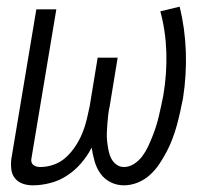

<svg xmlns="http://www.w3.org/2000/svg" viewBox="-20 -548 634 576"><path d="M78 8Q62 8 48 3Q34 -2 25 -13Q16 -24 14 -39.5Q12 -55 14 -71L89 -520H149L74 -71Q73 -65 75 -60Q77 -55 81.5 -52Q86 -49 91 -48Q96 -47 101 -47Q122 -47 142.5 -54.5Q163 -62 179 -77Q195 -92 207 -110.5Q219 -129 227 -148.5Q235 -168 240 -188.5Q245 -209 249 -229L273 -375H333L309 -229Q306 -216 304.5 -202.5Q303 -189 302 -175.5Q301 -162 300.5 -149Q300 -136 301.5 -123Q303 -110 305.5 -97Q308 -84 313.5 -73Q319 -62 329 -54.5Q339 -47 352 -47Q368 -47 382.5 -56.5Q397 -66 407 -79.5Q417 -93 424 -108Q431 -123 437 -138Q443 -153 448 -168.5Q453 -184 456.5 -199.5Q460 -215 463.5 -230.5Q467 -246 470 -262Q481 -327 479 -391Q477 -455 461 -514L519 -528Q535 -463 537.5 -393.5Q540 -324 529 -253Q525 -233 520.5 -212.5Q516 -192 510.5 -172Q505 -152 497.5 -132Q490 -112 480 -93Q470 -74 458 -56Q446 -38 429.5 -23Q413 -8 392.5 0Q372 8 352 8Q330 8 311.5 -1.5Q293 -11 281.5 -27Q270 -43 264 -63.5Q258 -84 255 -105Q242 -80 223.5 -58.5Q205 -37 181.5 -21.5Q158 -6 131 1Q104 8 78 8Z"/></svg>

Font: Iosevka QP Light
Style: Italic
Weight: 300
Italic angle: -9°
Designer: Belleve Invis
Foundry: Belleve Invis
Version: Version 20.0.0; ttfautohint (v1.8.4)